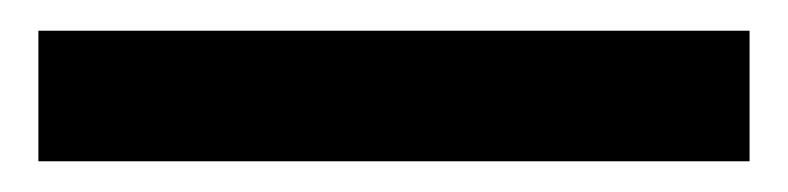

<svg xmlns="http://www.w3.org/2000/svg" viewBox="-20 -20 513 125"><path d="M468 0V85H5V0Z"/></svg>

Font: Plus Jakarta Text
Style: Regular
Weight: 400
Designer: Gumpita Rahayu
Foundry: Tokotype Studio
Version: Version 1.000